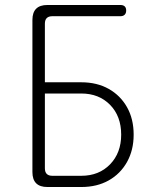

<svg xmlns="http://www.w3.org/2000/svg" viewBox="-20 -750 640 770"><path d="M170 0Q140 0 125 -15Q110 -30 110 -60V-670Q110 -700 125 -715Q140 -730 170 -730H463Q474 -730 480 -724.5Q486 -719 486 -708Q486 -697 480 -691Q474 -685 463 -685H190Q175 -685 167.5 -677.5Q160 -670 160 -655V-420H306Q369 -420 416 -393.5Q463 -367 489.5 -320Q516 -273 516 -210Q516 -148 489.5 -100.5Q463 -53 416 -26.5Q369 0 306 0ZM160 -75Q160 -60 167.5 -52.5Q175 -45 190 -45H306Q377 -45 421.5 -91Q466 -137 466 -210Q466 -284 421.5 -329.5Q377 -375 306 -375H160Z"/></svg>

Font: Maple Mono NL Thin
Style: Regular
Weight: 250
Monospace: yes
Designer: subframe7536
Version: Version 7.000